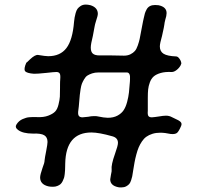

<svg xmlns="http://www.w3.org/2000/svg" viewBox="-20 -819 872 848"><path d="M751 -295.9Q770.5 -287.6 777.6 -280.5Q784.7 -273.4 779.8 -262.2Q770 -239.3 762.2 -232.4Q754.4 -225.6 735.8 -227.1H734.9Q708 -232.9 688 -232.9Q668.9 -232.9 653.3 -228Q637.7 -223.1 626.5 -215.1Q615.2 -207 606.7 -194.1Q598.1 -181.2 592.5 -168Q586.9 -154.8 582 -136.2Q577.1 -117.7 574.2 -101.8Q571.3 -85.9 567.9 -64.5Q567.4 -60.1 566.9 -58.1Q564.9 -45.9 564 -40.3Q563 -34.7 559.3 -23.4Q555.7 -12.2 551 -6.6Q546.4 -1 537.4 3.9Q528.3 8.8 516.1 8.8Q505.9 8.8 502 7.8Q466.8 0.5 466.8 -26.9Q466.8 -30.8 470.2 -47.9Q474.1 -64.5 473.1 -69.8Q470.2 -89.8 487.8 -139.2Q501 -175.8 501 -188Q501 -210 477.1 -216.8Q417 -233.9 383.8 -233.9Q271 -233.9 268.1 -97.2Q268.1 -94.7 267.8 -83.7Q267.6 -72.8 267.3 -67.1Q267.1 -61.5 265.9 -50.5Q264.6 -39.6 262.7 -33.2Q260.7 -26.9 256.6 -18.6Q252.4 -10.3 247.1 -5.6Q241.7 -1 233.2 2.4Q224.6 5.9 213.9 5.9Q200.7 5.9 192.9 3.9Q157.2 -4.9 157.2 -35.2Q157.2 -46.9 168 -78.1Q176.8 -100.1 176.8 -109.9Q177.7 -121.1 184.1 -152.8Q189.9 -183.1 189.9 -191.9Q189.9 -212.9 175.3 -221.7Q160.6 -230.5 125 -229Q80.6 -229 59.1 -245.6Q44.4 -256.8 53.2 -270Q58.1 -277.8 64.9 -283.7Q71.8 -289.6 79.8 -293Q87.9 -296.4 95 -298.6Q102.1 -300.8 110.6 -301.3Q119.1 -301.8 124.3 -302Q129.4 -302.2 136 -302Q142.6 -301.8 143.1 -301.8Q172.4 -300.3 192.9 -308.1Q213.4 -315.9 223.4 -326.2Q233.4 -336.4 238.5 -357.7Q243.7 -378.9 244.4 -392.3Q245.1 -405.8 245.1 -431.6Q245.1 -437 245.1 -439.9Q245.1 -460.4 246.1 -470.2Q247.6 -487.8 243.7 -494.4Q239.7 -501 229 -501Q219.2 -501 185.1 -497.1Q142.6 -492.7 129.9 -493.2Q97.7 -495.6 90.8 -504.9Q84 -514.2 96.2 -542L100.1 -544.9L112.8 -557.1Q135.7 -578.6 148.9 -576.2Q180.2 -570.8 192.9 -570.8Q246.1 -570.8 273.4 -606.7Q300.8 -642.6 307.1 -723.1Q308.6 -735.4 309.6 -741.9Q310.5 -748.5 314 -761Q317.4 -773.4 322.5 -780.3Q327.6 -787.1 336.9 -793Q346.2 -798.8 358.9 -798.8Q368.2 -798.8 379.9 -795.9Q412.1 -785.6 412.1 -757.8Q412.1 -749.5 403.8 -725.1Q399.4 -711.4 397.9 -702.1Q395.5 -687 390.1 -660.2Q380.9 -624 380.9 -608.9Q380.9 -590.3 389.9 -582.3Q398.9 -574.2 419.9 -574.2H473.1Q496.1 -573.2 527.8 -573.2Q543.9 -573.2 556.2 -579.3Q568.4 -585.4 575.7 -593.8Q583 -602.1 588.6 -618.4Q594.2 -634.8 596.7 -646.2Q599.1 -657.7 603 -679.2Q610.4 -719.2 611.8 -725.1L615.2 -740.2Q617.7 -752.4 619.9 -759.8Q622.1 -767.1 627.4 -777.1Q632.8 -787.1 642.1 -792Q651.4 -796.9 665 -796.9Q674.3 -796.9 680.2 -795.9Q715.8 -788.6 715.8 -761.2Q715.8 -749.5 710 -731.9Q706.1 -716.3 706.1 -711.9Q705.6 -704.1 695.8 -661.1Q686 -627 686 -613.8Q686 -591.8 702.6 -581.5Q719.2 -571.3 757.8 -569.8Q765.6 -569.8 773.2 -558.8Q780.8 -547.9 780.8 -538.1Q780.8 -536.1 778.8 -534.2V-532.2Q772 -519 760 -509.8Q748 -500.5 737.8 -501Q709.5 -502.4 689.5 -496.6Q669.4 -490.7 658.7 -481.2Q647.9 -471.7 641.8 -455.1Q635.7 -438.5 634.3 -423.8Q632.8 -409.2 632.8 -387.2V-366.2V-329.1Q631.3 -313 635.3 -306.9Q639.2 -300.8 650.9 -300.8Q655.3 -300.8 664.8 -302.2Q674.3 -303.7 679.2 -304.2Q701.7 -308.1 712.9 -308.1Q727.5 -308.1 738.8 -301.8Q747.6 -297.4 751 -295.9ZM554.2 -467.8Q556.6 -499 540 -499H415Q399.4 -499 387 -494.9Q374.5 -490.7 366.2 -485.4Q357.9 -480 351.6 -469Q345.2 -458 341.8 -449.5Q338.4 -440.9 335.9 -425Q333.5 -409.2 332.5 -400.1Q331.5 -391.1 330.1 -373Q328.1 -345.7 326.2 -334Q323.2 -315.4 327.6 -308.1Q332 -300.8 344.2 -300.8Q347.2 -300.8 369.1 -303.2Q382.3 -306.2 396 -306.2Q407.2 -306.2 410.2 -305.2Q440.9 -298.8 456.1 -298.8Q481 -298.8 498.8 -308.3Q516.6 -317.9 526.1 -332.3Q535.6 -346.7 541.5 -368.9Q547.4 -391.1 549.6 -411.1Q551.8 -431.2 553.7 -458Q554.2 -464.4 554.2 -467.8Z"/></svg>

Font: Sonetni venez
Style: Regular
Weight: 400
Designer: Alja Herlah
Foundry: Type Salon
Version: Version 1.000;hotconv 1.0.109;makeotfexe 2.5.65596